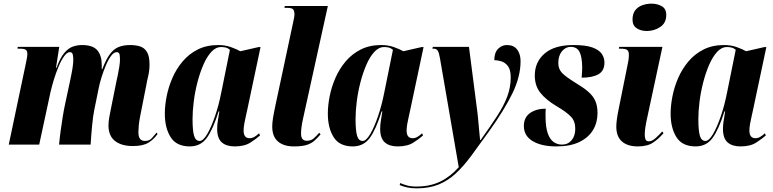

<svg xmlns="http://www.w3.org/2000/svg" viewBox="-20 -793 4241 1053"><path d="M709 8Q646 8 610.5 -20Q575 -48 575 -105Q575 -125 579 -148.5Q583 -172 590 -205L619 -349Q622 -362 626.5 -383.5Q631 -405 634.5 -428Q638 -451 638 -468Q638 -479 636 -493Q634 -507 620 -507Q605 -507 590 -487.5Q575 -468 561.5 -436.5Q548 -405 537 -370Q526 -335 520 -303L497 -190Q490 -156 485 -102.5Q480 -49 477 0H304Q307 -34 312.5 -75Q318 -116 324.5 -155.5Q331 -195 337 -222L364 -348Q374 -395 378 -421Q382 -447 382 -468Q382 -477 379.5 -492Q377 -507 363 -507Q348 -507 332 -485Q316 -463 301.5 -428.5Q287 -394 275.5 -356.5Q264 -319 257 -288L195 0H28L122 -446Q124 -458 127 -471.5Q130 -485 130 -497Q130 -513 122 -519.5Q114 -526 89 -526H76L77 -536H305L287 -421H290Q310 -476 332.5 -502.5Q355 -529 379.5 -537.5Q404 -546 429 -546Q489 -546 513.5 -517.5Q538 -489 538 -436V-414H541Q561 -466 581.5 -494.5Q602 -523 629 -534.5Q656 -546 694 -546Q724 -546 748 -538.5Q772 -531 786 -508Q800 -485 800 -440Q800 -406 793 -377Q786 -348 781 -319L748 -152Q743 -126 741 -103.5Q739 -81 739 -70Q739 -42 748.5 -31Q758 -20 775 -20Q799 -20 812.5 -35Q826 -50 839 -66L844 -58Q825 -30 795 -11Q765 8 709 8Z M1021 10Q948 10 916 -40.5Q884 -91 884 -170Q884 -214 894 -265Q904 -316 925.5 -365.5Q947 -415 981.5 -456Q1016 -497 1064.5 -521.5Q1113 -546 1177 -546Q1215 -546 1247 -534.5Q1279 -523 1298 -512L1399 -535H1409L1335 -186Q1333 -175 1328 -154.5Q1323 -134 1319.5 -113Q1316 -92 1316 -77Q1316 -35 1349 -35Q1363 -35 1375.5 -42.5Q1388 -50 1401 -62L1406 -50Q1387 -33 1354 -11.5Q1321 10 1267 10Q1221 10 1196 -12.5Q1171 -35 1171 -86Q1171 -110 1175 -132Q1179 -154 1183 -182H1179Q1148 -83 1114 -36.5Q1080 10 1021 10ZM1075 -20Q1094 -20 1116 -57Q1138 -94 1159 -155Q1180 -216 1194 -288L1241 -520Q1229 -530 1217 -532.5Q1205 -535 1193 -535Q1163 -535 1138.5 -508Q1114 -481 1095 -437Q1076 -393 1062.5 -340.5Q1049 -288 1042.5 -235.5Q1036 -183 1036 -140Q1036 -76 1044.5 -48Q1053 -20 1075 -20Z M1592 10Q1536 10 1504.5 -17Q1473 -44 1473 -99Q1473 -118 1477 -144Q1481 -170 1491 -217L1587 -667Q1590 -680 1592.5 -693.5Q1595 -707 1595 -716Q1595 -730 1589 -740Q1583 -750 1554 -750H1540L1542 -760H1778L1643 -147Q1636 -117 1633.5 -95Q1631 -73 1631 -62Q1631 -40 1639 -30.5Q1647 -21 1663 -21Q1686 -21 1700.5 -34Q1715 -47 1731 -65L1738 -56Q1721 -36 1704 -21Q1687 -6 1661.5 2Q1636 10 1592 10Z M1915 10Q1842 10 1810 -40.5Q1778 -91 1778 -170Q1778 -214 1788 -265Q1798 -316 1819.5 -365.5Q1841 -415 1875.5 -456Q1910 -497 1958.5 -521.5Q2007 -546 2071 -546Q2109 -546 2141 -534.5Q2173 -523 2192 -512L2293 -535H2303L2229 -186Q2227 -175 2222 -154.5Q2217 -134 2213.5 -113Q2210 -92 2210 -77Q2210 -35 2243 -35Q2257 -35 2269.5 -42.5Q2282 -50 2295 -62L2300 -50Q2281 -33 2248 -11.5Q2215 10 2161 10Q2115 10 2090 -12.5Q2065 -35 2065 -86Q2065 -110 2069 -132Q2073 -154 2077 -182H2073Q2042 -83 2008 -36.5Q1974 10 1915 10ZM1969 -20Q1988 -20 2010 -57Q2032 -94 2053 -155Q2074 -216 2088 -288L2135 -520Q2123 -530 2111 -532.5Q2099 -535 2087 -535Q2057 -535 2032.5 -508Q2008 -481 1989 -437Q1970 -393 1956.5 -340.5Q1943 -288 1936.5 -235.5Q1930 -183 1930 -140Q1930 -76 1938.5 -48Q1947 -20 1969 -20Z M2264 240Q2237 240 2213.5 235Q2190 230 2172 222L2175 211Q2191 218 2212 224Q2233 230 2264 230Q2338 230 2394 203Q2450 176 2496 124L2393 -473Q2388 -503 2381 -514.5Q2374 -526 2358 -526H2351L2354 -536H2552L2594 -210Q2598 -184 2601.5 -147Q2605 -110 2608 -76Q2611 -42 2613 -25H2616Q2671 -102 2707.5 -158.5Q2744 -215 2762.5 -265Q2781 -315 2781 -369Q2781 -410 2766 -430Q2751 -450 2730 -456.5Q2709 -463 2691 -463Q2691 -504 2711.5 -525Q2732 -546 2760 -546Q2798 -546 2816.5 -521Q2835 -496 2835 -458Q2835 -373 2790.5 -281.5Q2746 -190 2663 -74Q2609 1 2566 59.5Q2523 118 2480 158Q2437 198 2385.5 219Q2334 240 2264 240Z M3031 10Q2950 10 2901.5 -19Q2853 -48 2853 -102Q2853 -149 2887 -173Q2921 -197 2973 -197Q2972 -186 2972 -175.5Q2972 -165 2972 -155Q2972 -96 2984 -62Q2996 -28 3016.5 -14Q3037 0 3062 0Q3095 0 3115 -24Q3135 -48 3135 -87Q3135 -128 3111.5 -153Q3088 -178 3032 -211Q2975 -245 2944 -283.5Q2913 -322 2913 -379Q2913 -453 2967 -499.5Q3021 -546 3125 -546Q3193 -546 3229.5 -532.5Q3266 -519 3280.5 -497.5Q3295 -476 3295 -450Q3295 -404 3261.5 -385.5Q3228 -367 3170 -367Q3173 -400 3173 -426Q3172 -482 3158 -509Q3144 -536 3110 -536Q3082 -536 3062 -512Q3042 -488 3042 -447Q3042 -414 3063 -392.5Q3084 -371 3136 -339Q3178 -314 3205 -291Q3232 -268 3244.5 -240.5Q3257 -213 3257 -173Q3257 -121 3232.5 -80Q3208 -39 3158 -14.5Q3108 10 3031 10Z M3527 -623Q3495 -623 3472 -638Q3449 -653 3449 -685Q3449 -718 3464 -737Q3479 -756 3503 -764.5Q3527 -773 3553 -773Q3585 -773 3609.5 -759Q3634 -745 3634 -711Q3634 -667 3601 -645Q3568 -623 3527 -623ZM3478 10Q3422 10 3391 -17Q3360 -44 3360 -99Q3360 -113 3363 -138Q3366 -163 3376 -210L3420 -428Q3424 -445 3426.5 -461.5Q3429 -478 3429 -493Q3429 -511 3420.5 -518.5Q3412 -526 3383 -526H3374L3376 -536H3613L3529 -145Q3516 -87 3516 -55Q3516 -40 3520 -29Q3524 -18 3539 -18Q3556 -18 3576 -36Q3596 -54 3612 -72L3619 -63Q3594 -33 3562.5 -11.5Q3531 10 3478 10Z M3795 10Q3722 10 3690 -40.5Q3658 -91 3658 -170Q3658 -214 3668 -265Q3678 -316 3699.5 -365.5Q3721 -415 3755.5 -456Q3790 -497 3838.5 -521.5Q3887 -546 3951 -546Q3989 -546 4021 -534.5Q4053 -523 4072 -512L4173 -535H4183L4109 -186Q4107 -175 4102 -154.5Q4097 -134 4093.5 -113Q4090 -92 4090 -77Q4090 -35 4123 -35Q4137 -35 4149.5 -42.5Q4162 -50 4175 -62L4180 -50Q4161 -33 4128 -11.5Q4095 10 4041 10Q3995 10 3970 -12.5Q3945 -35 3945 -86Q3945 -110 3949 -132Q3953 -154 3957 -182H3953Q3922 -83 3888 -36.5Q3854 10 3795 10ZM3849 -20Q3868 -20 3890 -57Q3912 -94 3933 -155Q3954 -216 3968 -288L4015 -520Q4003 -530 3991 -532.5Q3979 -535 3967 -535Q3937 -535 3912.5 -508Q3888 -481 3869 -437Q3850 -393 3836.5 -340.5Q3823 -288 3816.5 -235.5Q3810 -183 3810 -140Q3810 -76 3818.5 -48Q3827 -20 3849 -20Z"/></svg>

Font: Noto Serif Display ExtraCondensed Black
Style: Italic
Weight: 900
Width: 2
Italic angle: -12°
Designer: Monotype Design Team
Foundry: Monotype Imaging Inc.
Version: Version 2.009